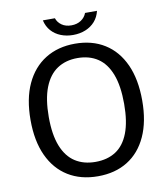

<svg xmlns="http://www.w3.org/2000/svg" viewBox="-96 -970 925 1060"><g transform="rotate(-10 367.0 -440.0)"><path d="M368 10Q271.5 10 201 -33.5Q130.5 -77 92.2 -159.8Q54 -242.5 54 -360Q54 -478.5 92.5 -561.8Q131 -645 201.8 -689Q272.5 -733 368 -733Q464 -733 534 -689.2Q604 -645.5 642 -562.2Q680 -479 680 -360Q680 -242.5 642.2 -159.8Q604.5 -77 534.5 -33.5Q464.5 10 368 10ZM368 -70.5Q435 -70.5 482 -101Q529 -131.5 553.8 -195.5Q578.5 -259.5 578.5 -359Q578.5 -460 553.5 -525Q528.5 -590 481.5 -621.2Q434.5 -652.5 368 -652.5Q302 -652.5 254.5 -621Q207 -589.5 181.5 -524.5Q156 -459.5 156 -359Q156 -259.5 181.5 -195.5Q207 -131.5 254.5 -101Q302 -70.5 368 -70.5ZM367.5 -782Q330.5 -782 299 -794.5Q267.5 -807 246 -831.2Q224.5 -855.5 216.5 -890.5H284Q292 -866.5 313.8 -851.2Q335.5 -836 367.5 -836Q399 -836 421.8 -851.2Q444.5 -866.5 453 -890.5H520Q512 -856.5 490.8 -832.2Q469.5 -808 437.8 -795Q406 -782 367.5 -782Z"/></g></svg>

Font: Public Sans Thin
Style: Regular
Weight: 400
Version: Version 2.001